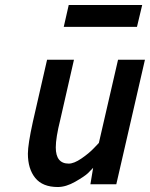

<svg xmlns="http://www.w3.org/2000/svg" viewBox="-20 -740 602 771"><path d="M212 11Q151 11 121.5 -25.5Q92 -62 92 -123Q92 -160 112 -251L169 -500H277L222 -259Q204 -187 204 -148Q204 -83 256 -83Q277 -83 307 -103.5Q337 -124 357 -145L377 -166L454 -500H562L447 0H343L354 -66Q346 -57 333 -44.5Q320 -32 282.5 -10.5Q245 11 212 11ZM236 -632 256 -720H551L530 -632Z"/></svg>

Font: Titillium Web
Style: SemiBold Italic
Weight: 600
Italic angle: -13°
Version: Version 1.001;PS 57.000;hotconv 1.0.70;makeotf.lib2.5.55311